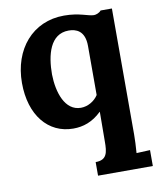

<svg xmlns="http://www.w3.org/2000/svg" viewBox="-86 -583 745 905"><g transform="rotate(-10 286.5 -130.5)"><path d="M510.7 -509.8H456.5C448.7 -499.5 432.1 -493.7 422.4 -493.7C395 -493.7 356.4 -516.1 282.2 -516.1C131.3 -516.1 32.2 -398.4 32.2 -237.3C32.2 -82.5 114.3 16.1 233.9 16.1C281.2 16.1 326.2 1.5 369.1 -40H370.1L369.1 101.1C369.1 154.3 364.3 189.9 309.6 189.9V254.9H571.8V178.7L506.8 181.6C509.3 151.4 510.7 113.8 510.7 94.2ZM286.1 -74.2C209.5 -74.2 180.2 -166.5 178.7 -252.4C178.7 -345.2 202.6 -442.9 291.5 -442.9C325.2 -442.9 369.1 -430.2 369.1 -355.5V-120.6C351.6 -93.3 319.3 -74.2 286.1 -74.2Z"/></g></svg>

Font: Parastoo
Style: Bold
Weight: 700
Foundry: Saber Rastikerdar (saber.rastikerdar@gmail.com)
Version: Version 2.0.1